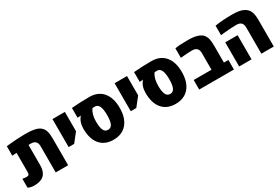

<svg xmlns="http://www.w3.org/2000/svg" viewBox="67 -1586 3707 2539"><g transform="rotate(-30 1921.0 -316.5)"><path d="M574.2 -595.7Q594.2 -579.6 606.4 -561.8Q618.7 -543.9 626 -518.6Q638.2 -476.1 638.2 -409.2V0H448.2V-400.9Q448.2 -495.1 352.5 -495.1Q328.1 -495.1 318.4 -494.6V-192.9Q318.4 -156.7 313.2 -127.9Q308.1 -99.1 294.2 -72.8Q280.3 -46.4 257.8 -28.8Q209 9.3 113.8 9.3Q92.3 9.3 69.8 4.2Q47.4 -1 36.1 -5.9L24.4 -11.2V-147.5Q61 -140.6 86.4 -140.6Q111.8 -140.6 120.4 -152.6Q128.9 -164.6 128.9 -192.9V-483.4L61.5 -478V-623.5Q225.1 -641.6 370.1 -641.6Q515.1 -641.6 574.2 -595.7Z M763.7 -204.6V-632.3H953.1V-337.4L848.1 -204.6Z M1060.1 -630.9Q1198.2 -642.1 1330.3 -642.1Q1462.4 -642.1 1535.4 -556.4Q1608.4 -470.7 1608.4 -316.7Q1608.4 -162.6 1534.4 -76.7Q1460.4 9.3 1329.1 9.3Q1197.8 9.3 1125.7 -75.7Q1053.7 -160.6 1053.7 -315.9Q1053.7 -420.4 1112.3 -484.9L1060.1 -481.4ZM1245.6 -315.9Q1245.6 -226.1 1265.9 -183.6Q1286.1 -141.1 1330.8 -141.1Q1375.5 -141.1 1396 -183.8Q1416.5 -226.6 1416.5 -316.4Q1416.5 -406.2 1396 -450.7Q1375.5 -495.1 1331.1 -495.1L1293 -493.2Q1245.6 -424.3 1245.6 -315.9Z M1712.4 -204.6V-632.3H1901.9V-337.4L1796.9 -204.6Z M2008.8 -630.9Q2147 -642.1 2279.1 -642.1Q2411.1 -642.1 2484.1 -556.4Q2557.1 -470.7 2557.1 -316.7Q2557.1 -162.6 2483.2 -76.7Q2409.2 9.3 2277.8 9.3Q2146.5 9.3 2074.5 -75.7Q2002.4 -160.6 2002.4 -315.9Q2002.4 -420.4 2061 -484.9L2008.8 -481.4ZM2194.3 -315.9Q2194.3 -226.1 2214.6 -183.6Q2234.9 -141.1 2279.5 -141.1Q2324.2 -141.1 2344.7 -183.8Q2365.2 -226.6 2365.2 -316.4Q2365.2 -406.2 2344.7 -450.7Q2324.2 -495.1 2279.8 -495.1L2241.7 -493.2Q2194.3 -424.3 2194.3 -315.9Z M2833 -642.1Q2921.9 -642.1 2973.1 -626Q3030.3 -608.4 3054.2 -580.1Q3082.5 -547.9 3091.3 -506.8Q3100.6 -466.3 3100.6 -409.7V-146H3169.4V0H2639.2V-146H2911.1V-401.4Q2911.1 -495.6 2814.9 -495.6Q2754.4 -495.6 2669.4 -487.3L2639.2 -484.4V-629.4Q2698.2 -642.1 2833 -642.1Z M3511.2 -642.1Q3628.4 -642.1 3684.1 -611.8Q3712.9 -596.2 3731.9 -576.4Q3751 -556.6 3761 -527.8Q3771 -499 3774.7 -470Q3778.3 -440.9 3778.3 -401.4V0H3588.4V-401.4Q3588.4 -495.6 3492.7 -495.6Q3406.7 -495.6 3289.6 -482.9L3249 -478.5V-623.5Q3365.2 -642.1 3511.2 -642.1ZM3438.5 0H3249.5V-368.7H3438.5Z"/></g></svg>

Font: Open Sans Hebrew Extra Bold
Style: Regular
Weight: 800
Foundry: Ascender Corporation, Yanek Iontef
Version: Version 2.001;PS 002.001;hotconv 1.0.70;makeotf.lib2.5.58329